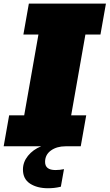

<svg xmlns="http://www.w3.org/2000/svg" viewBox="-40 -797 597 1046"><path d="M-20 0 9.8 -168.5H91.8L169.4 -608.9H87.4L117.2 -777.3H537.1L507.3 -608.9H425.3L347.7 -168.5H429.7L399.9 0ZM221.2 228.5Q162.6 228.5 123.8 203.4Q85 178.2 85 126.5Q85 85.9 112.3 52Q139.6 18.1 184.1 0H316.9Q269.5 0 237.5 22.9Q205.6 45.9 205.6 85Q205.6 129.4 262.2 129.4Q286.1 129.4 308.6 124.5L291.5 220.2Q271 225.1 254.2 226.8Q237.3 228.5 221.2 228.5Z"/></svg>

Font: Bevan
Style: Italic
Weight: 400
Italic angle: -10°
Designer: Vernon Adams
Foundry: Vernon Adams
Version: Version 2.100; ttfautohint (v1.8.3)